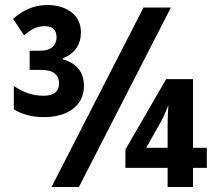

<svg xmlns="http://www.w3.org/2000/svg" viewBox="-20 -744 856 764"><path d="M185 0 551 -714H660L294 0ZM154 -278Q121 -278 91 -285.5Q61 -293 35 -309V-402Q60 -384 90 -373.5Q120 -363 154 -363Q184 -363 199.5 -375.5Q215 -388 215 -411Q215 -437 198 -451.5Q181 -466 142 -466H98V-542H136Q173 -542 189 -557Q205 -572 205 -595Q205 -616 194 -628Q183 -640 158 -640Q136 -640 117 -631.5Q98 -623 76 -603L32 -669Q61 -695 95 -709.5Q129 -724 168 -724Q227 -724 264.5 -695Q302 -666 302 -615Q302 -579 284 -552.5Q266 -526 230 -512V-508Q272 -496 293 -469.5Q314 -443 314 -402Q314 -345 271 -311.5Q228 -278 154 -278ZM647 0V-76H479V-149L641 -429H748V-156H803V-76H748V0ZM562 -156H647V-249Q647 -269 648 -288.5Q649 -308 650 -325Q643 -308 635.5 -290.5Q628 -273 621 -261Z"/></svg>

Font: Noto Sans Condensed
Style: Regular
Weight: 400
Width: 3
Version: Version 2.013